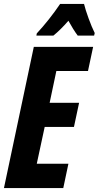

<svg xmlns="http://www.w3.org/2000/svg" viewBox="-23 -951 499 971"><path d="M148 -714H448L422 -592H262L228 -431H377L351 -309H203L163 -123H323L297 0H-3ZM163 -782Q226 -850 281 -931H402Q409 -902 425 -858Q441 -814 456 -784L453 -771H370Q347 -802 323 -846Q282 -799 247 -771H161Z"/></svg>

Font: Noto Sans Display Ex Bold Cond
Style: Italic
Weight: 800
Width: 3
Italic angle: -12°
Designer: Monotype Design team
Foundry: Monotype Imaging Inc.
Version: Version 1.000